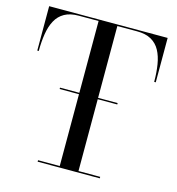

<svg xmlns="http://www.w3.org/2000/svg" viewBox="-111 -845 865 940"><g transform="rotate(15 322.0 -375.0)"><path d="M177 -371.5V-378.5H469V-371.5ZM165 0V-7.5H275V-742.5H175Q131 -742.5 102.8 -726.5Q74.5 -710.5 58.8 -681.5Q43 -652.5 36.5 -612.5Q30 -572.5 30 -525H22.5V-750H623V-525H615Q615 -572.5 608.5 -612.5Q602 -652.5 586.2 -681.5Q570.5 -710.5 542.2 -726.5Q514 -742.5 470 -742.5H370V-7.5H480V0Z"/></g></svg>

Font: Bodoni Moda 28pt
Style: Regular
Weight: 400
Designer: Owen Earl
Foundry: indestructible type
Version: Version 2.005